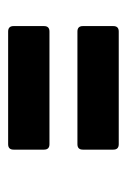

<svg xmlns="http://www.w3.org/2000/svg" viewBox="58 -532 305 460"><g transform="rotate(-90 210.0 -301.5)"><path d="M95 -335Q82 -335 82 -348V-421Q82 -434 95 -434H365Q378 -434 378 -421V-348Q378 -335 365 -335ZM95 -169Q82 -169 82 -182V-255Q82 -268 95 -268H365Q378 -268 378 -255V-182Q378 -169 365 -169Z"/></g></svg>

Font: Sofia Sans Extra Condensed ExtraBold
Style: Italic
Weight: 800
Italic angle: -9°
Designer: Botio Nikoltchev, Ani Petrova
Foundry: lettersoup
Version: Version 4.101; ttfautohint (v1.8.4.7-5d5b)